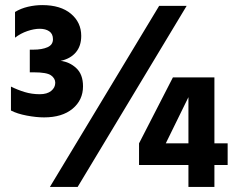

<svg xmlns="http://www.w3.org/2000/svg" viewBox="-20 -734 938 754"><path d="M526 -171V-86H874V-171ZM659 -430 526 -171H631L758 -430ZM720 -430V0H822V-430ZM176 0 605 -711H713L285 0ZM111 -539H97V-450H112Q164 -450 180.5 -438Q197 -426 197 -409Q197 -390 181 -377Q165 -364 136 -364Q105 -364 77 -372.5Q49 -381 23 -394V-300Q48 -287 85.5 -280Q123 -273 153 -273Q224 -273 265 -307Q306 -341 306 -395Q306 -442 279.5 -466.5Q253 -491 218 -495Q256 -503 277.5 -528Q299 -553 299 -593Q299 -646 258.5 -680Q218 -714 146 -714Q118 -714 90 -707.5Q62 -701 39 -687V-586Q61 -603 87.5 -612Q114 -621 136 -621Q159 -621 173.5 -611Q188 -601 188 -580Q188 -558 166.5 -548.5Q145 -539 111 -539Z"/></svg>

Font: Hind Variable Light
Style: Regular
Weight: 300
Designer: Manushi Parikh, Satya Rajpurohit
Foundry: Indian Type Foundry
Version: Version 3.000